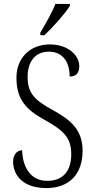

<svg xmlns="http://www.w3.org/2000/svg" viewBox="-20 -951 483 981"><path d="M186 -784V-771H207C252 -813 316 -886 337 -921V-931H263C246 -886 215 -834 186 -784ZM217 10C332 10 402 -60 402 -180C402 -290 339 -340 247 -390C156 -440 121 -476 121 -558C121 -634 158 -687 230 -687C302 -687 336 -632 336 -560C367 -560 385 -576 385 -613C385 -667 330 -724 234 -724C133 -724 64 -654 64 -554C64 -443 114 -390 207 -339C303 -285 344 -250 344 -163C344 -76 301 -27 221 -27C138 -27 96 -94 93 -183C64 -183 47 -157 47 -126C47 -53 100 10 217 10Z"/></svg>

Font: Noto Serif Georgian Condensed Light
Style: Regular
Weight: 300
Width: 3
Designer: Monotype Design Team, Akaki Razmadze
Foundry: Google LLC
Version: Version 2.003